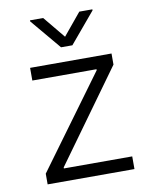

<svg xmlns="http://www.w3.org/2000/svg" viewBox="-85 -825 701 889"><g transform="rotate(-10 265.0 -381.0)"><path d="M179.7 -762.2 264.6 -659.2 349.6 -762.2H411.1V-757.3L291 -614.3H237.8L117.7 -757.3V-762.2ZM66.4 0V-50.3L381.8 -481V-485.8H80.1V-545.4H462.9V-493.2L153.3 -64.5V-59.6H474.6V0Z"/></g></svg>

Font: Interop Light
Style: Regular
Weight: 300
Designer: Rasmus Andersson, Google, Jang Haemin
Foundry: jhaemin
Version: Version 1.007